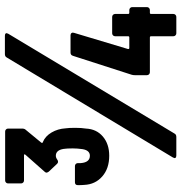

<svg xmlns="http://www.w3.org/2000/svg" viewBox="2 -742 740 784"><g transform="rotate(-90 372.0 -350.0)"><path d="M9 -376Q8 -385 8 -402Q8 -414 20 -414H86Q91 -414 94.5 -410.5Q98 -407 98 -402V-390Q101 -353 128 -353Q150 -353 155 -383Q158 -404 158 -423Q158 -448 156 -460Q151 -492 128 -492Q120 -492 112 -486Q108 -483 103 -483Q99 -483 95 -487L63 -521Q59 -527 59 -530Q59 -534 63 -538L132 -616Q137 -622 129 -622H27Q22 -622 18.5 -625.5Q15 -629 15 -634V-687Q15 -692 18.5 -695.5Q22 -699 27 -699H227Q232 -699 235.5 -695.5Q239 -692 239 -687V-630Q239 -620 234 -615L182 -552Q178 -546 184 -545Q208 -535 223 -509.5Q238 -484 240 -452Q242 -439 242 -413Q242 -387 239 -369Q237 -326 206.5 -300Q176 -274 128 -274Q76 -274 43.5 -302.5Q11 -331 9 -376ZM121 -14 529 -692Q533 -700 543 -700H618Q625 -700 627.5 -696.5Q630 -693 626 -686L219 -8Q215 0 205 0H129Q122 0 119.5 -3.5Q117 -7 121 -14ZM457 -120V-169Q457 -177 459 -183L536 -422Q539 -432 549 -432H620Q626 -432 629 -428Q632 -424 630 -418L564 -198Q563 -192 568 -192H611Q616 -192 616 -197V-250Q616 -255 619.5 -258.5Q623 -262 628 -262H695Q700 -262 703.5 -258.5Q707 -255 707 -250V-197Q707 -192 712 -192H723Q728 -192 731.5 -188.5Q735 -185 735 -180V-120Q735 -115 731.5 -111.5Q728 -108 723 -108H712Q707 -108 707 -103V-12Q707 -7 703.5 -3.5Q700 0 695 0H628Q623 0 619.5 -3.5Q616 -7 616 -12V-103Q616 -108 611 -108H469Q464 -108 460.5 -111.5Q457 -115 457 -120Z"/></g></svg>

Font: Barlow Condensed
Style: Bold
Weight: 700
Width: 3
Designer: Jeremy Tribby
Foundry: Tribby Type
Version: Version 1.500